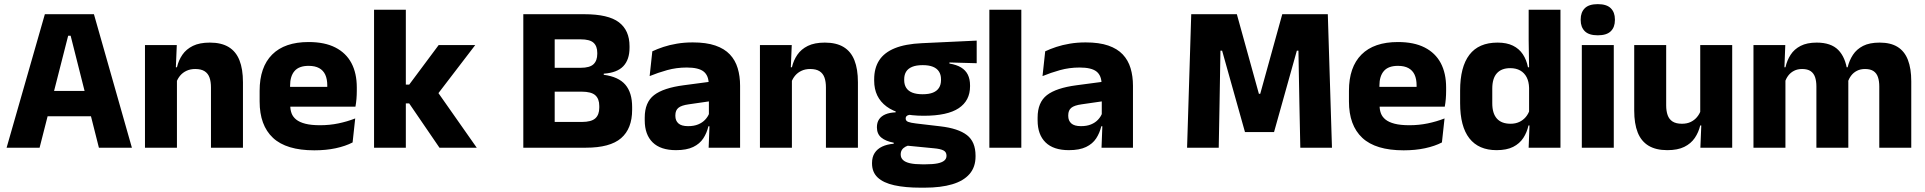

<svg xmlns="http://www.w3.org/2000/svg" viewBox="-20 -707 9215 919"><path d="M11.6 0 194.7 -639H429.6L611.3 0H453.4L318.1 -536.1H306.3L169.5 0ZM167.1 -150.6V-271.9H454.8V-150.6Z M989.8 0V-288.8Q989.8 -315.9 982.9 -335.6Q975.9 -355.4 959.4 -366Q942.9 -376.7 914.5 -376.7Q890.9 -376.7 872.9 -368.2Q854.9 -359.8 842.8 -345.6Q830.7 -331.4 824.4 -313.5L800.8 -385H827Q834.8 -418.5 853.1 -445.1Q871.4 -471.7 903.3 -487.4Q935.3 -503.1 984.4 -503.1Q1039.4 -503.1 1074.4 -481.9Q1109.4 -460.7 1126.1 -418.7Q1142.9 -376.6 1142.9 -313.3V0ZM673.9 0V-491.4H826.2L821.1 -368.6L826.9 -354.2V0Z M1484.5 12.5Q1350.4 12.5 1286.6 -47.2Q1222.7 -107 1222.7 -221.4V-272.5Q1222.7 -385.7 1282.6 -445.8Q1342.4 -505.8 1457.2 -505.8Q1534 -505.8 1585.1 -479.7Q1636.3 -453.6 1662.1 -405.1Q1687.8 -356.5 1687.8 -288.5V-272.1Q1687.8 -253 1686.2 -233.3Q1684.5 -213.5 1681.3 -196.4H1543.6Q1545.3 -225.6 1545.9 -251.4Q1546.5 -277.2 1546.5 -297.9Q1546.5 -328.3 1537 -349.2Q1527.4 -370 1507.7 -380.9Q1488 -391.8 1457.2 -391.8Q1411.2 -391.8 1389.9 -367.1Q1368.5 -342.4 1368.5 -296.9V-252L1369.4 -235.3V-200.5Q1369.4 -181.3 1375.7 -164.4Q1382 -147.5 1397.8 -134.7Q1413.7 -121.9 1441.4 -114.8Q1469.2 -107.6 1512.1 -107.6Q1557.4 -107.6 1599.5 -116.3Q1641.6 -125 1680.2 -140.1L1667.7 -25.2Q1633.7 -7.5 1587.1 2.5Q1540.6 12.5 1484.5 12.5ZM1303.7 -196.4V-291.2H1650.5V-196.4Z M2083.5 0 1938.5 -212.1H1898.7V-302.1H1938.7L2079.7 -491.4H2254.8L2067.9 -247.3V-276.5L2261.9 0ZM1770.4 0V-660.3H1922.5V0Z M2596.4 0V-123.3H2764.9Q2810.2 -123.3 2829.3 -140.4Q2848.4 -157.6 2848.4 -191.4V-200Q2848.4 -234.1 2829.2 -251.2Q2809.9 -268.3 2763.7 -268.3H2593.8V-382.5H2759.6Q2802.8 -382.5 2820.8 -399.6Q2838.8 -416.7 2838.8 -449.1V-453.9Q2838.8 -486 2821 -502.3Q2803.2 -518.7 2759.4 -518.7H2593.4V-639H2776.2Q2891.8 -639 2942.5 -600.3Q2993.2 -561.6 2993.2 -485.9V-478.3Q2993.2 -421.5 2963.4 -390.1Q2933.6 -358.7 2869.8 -354.4V-349Q2940.6 -339.6 2973.2 -301.6Q3005.7 -263.5 3005.7 -195.2V-181.4Q3005.7 -91.4 2952.9 -45.7Q2900 0 2784.1 0ZM2484.8 0V-639H2635V0Z M3371.9 0 3376.6 -123 3373.1 -130.7V-284L3372.2 -303.9Q3372.2 -345.1 3348 -364.5Q3323.8 -383.8 3267.3 -383.8Q3217.8 -383.8 3173.3 -371.4Q3128.8 -359 3089.5 -342.8L3102.3 -461.4Q3125.8 -472.5 3155.2 -482.3Q3184.7 -492.1 3220.1 -498Q3255.4 -504 3295.9 -504Q3360.5 -504 3404.1 -489Q3447.6 -474 3473.5 -446.4Q3499.5 -418.8 3510.9 -380.6Q3522.4 -342.5 3522.4 -296.4V0ZM3215.5 11.7Q3141.9 11.7 3104 -25.4Q3066 -62.6 3066 -131V-144.3Q3066 -217.1 3110.6 -251.7Q3155.3 -286.3 3252.8 -299L3384.8 -316.5L3393.8 -224.6L3276.8 -207.7Q3241.3 -202.8 3227 -190.8Q3212.6 -178.8 3212.6 -155.4V-151.8Q3212.6 -129.5 3227.1 -116.4Q3241.6 -103.2 3273.6 -103.2Q3301.5 -103.2 3321.6 -111.5Q3341.8 -119.8 3354.9 -133.8Q3368.1 -147.7 3374.6 -164.4L3396.1 -102.7H3370.8Q3363.1 -70.3 3346.2 -44.5Q3329.3 -18.6 3297.9 -3.5Q3266.6 11.7 3215.5 11.7Z M3933.3 0V-288.8Q3933.3 -315.9 3926.4 -335.6Q3919.4 -355.4 3902.9 -366Q3886.4 -376.7 3858 -376.7Q3834.4 -376.7 3816.4 -368.2Q3798.4 -359.8 3786.3 -345.6Q3774.2 -331.4 3767.9 -313.5L3744.3 -385H3770.5Q3778.3 -418.5 3796.6 -445.1Q3814.9 -471.7 3846.8 -487.4Q3878.8 -503.1 3927.9 -503.1Q3982.9 -503.1 4017.9 -481.9Q4052.9 -460.7 4069.6 -418.7Q4086.4 -376.6 4086.4 -313.3V0ZM3617.4 0V-491.4H3769.7L3764.6 -368.6L3770.4 -354.2V0Z M4401.3 -152.9Q4282.9 -152.9 4223.6 -197.1Q4164.2 -241.2 4164.2 -320.6V-327.2Q4164.2 -381.2 4188.3 -418.4Q4212.4 -455.6 4263 -476.2Q4313.6 -496.7 4392.5 -500.3L4654.9 -512.6V-404.4L4524.4 -408V-402.8Q4558 -397.4 4579.8 -384.3Q4601.7 -371.1 4612.4 -349.7Q4623.1 -328.3 4623.1 -297.7V-294Q4623.1 -225.3 4568.9 -189.1Q4514.7 -152.9 4401.3 -152.9ZM4393.8 79.5H4409.1Q4444.9 79.5 4467.1 75.1Q4489.3 70.6 4499.8 61.6Q4510.4 52.6 4510.4 39.2V38Q4510.4 20.5 4495.7 13Q4481 5.5 4451.5 2.9L4306.3 -11.3L4339.8 -13.4Q4325.2 -10.8 4314.3 -5Q4303.4 0.8 4297.3 9.9Q4291.2 19 4291.2 31.9V32.9Q4291.2 48.2 4302.1 58.7Q4313 69.2 4335.8 74.4Q4358.5 79.5 4393.8 79.5ZM4386.4 191.3Q4312.3 191.3 4260.2 179.7Q4208.1 168.1 4181 142.6Q4153.9 117 4153.9 75.2V73.2Q4153.9 44.7 4166.5 25.2Q4179.1 5.7 4202.5 -5.4Q4226 -16.4 4257.7 -19V-24Q4219.1 -31.2 4198.2 -48.6Q4177.3 -66 4177.3 -97.4V-98.2Q4177.3 -120.7 4187.7 -136Q4198.1 -151.3 4218.2 -159.8Q4238.2 -168.2 4267 -169.3V-186.2L4380.1 -157.7L4346.8 -158.2Q4329.5 -158 4322.2 -153.5Q4315 -148.9 4315 -140.1V-139.6Q4315 -128.4 4326.7 -123.8Q4338.4 -119.1 4364.8 -116L4481.4 -102.3Q4566.6 -92.4 4608 -60.5Q4649.4 -28.6 4649.4 38.3V41.5Q4649.4 92.7 4620.7 125.8Q4592.1 159 4537.7 175.1Q4483.3 191.3 4405.7 191.3ZM4396.3 -255.9Q4426.1 -255.9 4445.4 -263.6Q4464.7 -271.4 4474.4 -286.6Q4484.1 -301.8 4484.1 -323.5V-327.8Q4484.1 -349.4 4474.4 -364.4Q4464.8 -379.5 4445.7 -387.3Q4426.5 -395.2 4396.7 -395.2H4396Q4365.6 -395.2 4346.1 -387.1Q4326.5 -379 4317.2 -364.1Q4307.9 -349.1 4307.9 -327.7V-323.5Q4307.9 -301.8 4317.6 -286.6Q4327.3 -271.4 4346.9 -263.6Q4366.5 -255.9 4396.3 -255.9Z M4715.5 0V-660.3H4868.5V0Z M5252.4 0 5257.1 -123 5253.6 -130.7V-284L5252.7 -303.9Q5252.7 -345.1 5228.5 -364.5Q5204.3 -383.8 5147.8 -383.8Q5098.3 -383.8 5053.8 -371.4Q5009.3 -359 4970 -342.8L4982.8 -461.4Q5006.3 -472.5 5035.7 -482.3Q5065.2 -492.1 5100.6 -498Q5135.9 -504 5176.4 -504Q5241 -504 5284.6 -489Q5328.1 -474 5354 -446.4Q5380 -418.8 5391.4 -380.6Q5402.9 -342.5 5402.9 -296.4V0ZM5096 11.7Q5022.4 11.7 4984.5 -25.4Q4946.5 -62.6 4946.5 -131V-144.3Q4946.5 -217.1 4991.1 -251.7Q5035.8 -286.3 5133.3 -299L5265.3 -316.5L5274.3 -224.6L5157.3 -207.7Q5121.8 -202.8 5107.5 -190.8Q5093.1 -178.8 5093.1 -155.4V-151.8Q5093.1 -129.5 5107.6 -116.4Q5122.1 -103.2 5154.1 -103.2Q5182 -103.2 5202.1 -111.5Q5222.3 -119.8 5235.4 -133.8Q5248.6 -147.7 5255.1 -164.4L5276.6 -102.7H5251.3Q5243.6 -70.3 5226.7 -44.5Q5209.8 -18.6 5178.4 -3.5Q5147.1 11.7 5096 11.7Z M5661.9 0 5681.8 -639H5900.1L6005.6 -258.1H6012.1L6117.5 -639H6335.5L6355.4 0H6203.9L6199.5 -209.5L6194.9 -464.5H6187.3L6078.2 -75H5939L5829.6 -464.5H5821.6L5817.3 -209L5813.4 0Z M6698.5 12.5Q6564.4 12.5 6500.6 -47.2Q6436.7 -107 6436.7 -221.4V-272.5Q6436.7 -385.7 6496.6 -445.8Q6556.4 -505.8 6671.2 -505.8Q6748 -505.8 6799.1 -479.7Q6850.3 -453.6 6876.1 -405.1Q6901.8 -356.5 6901.8 -288.5V-272.1Q6901.8 -253 6900.2 -233.3Q6898.5 -213.5 6895.3 -196.4H6757.6Q6759.3 -225.6 6759.9 -251.4Q6760.5 -277.2 6760.5 -297.9Q6760.5 -328.3 6751 -349.2Q6741.4 -370 6721.7 -380.9Q6702 -391.8 6671.2 -391.8Q6625.2 -391.8 6603.9 -367.1Q6582.5 -342.4 6582.5 -296.9V-252L6583.4 -235.3V-200.5Q6583.4 -181.3 6589.7 -164.4Q6596 -147.5 6611.8 -134.7Q6627.7 -121.9 6655.4 -114.8Q6683.2 -107.6 6726.1 -107.6Q6771.4 -107.6 6813.5 -116.3Q6855.6 -125 6894.2 -140.1L6881.7 -25.2Q6847.7 -7.5 6801.1 2.5Q6754.6 12.5 6698.5 12.5ZM6517.7 -196.4V-291.2H6864.5V-196.4Z M7143.3 11.7Q7057.5 11.7 7013.1 -44.9Q6968.8 -101.4 6968.8 -213.2V-273.3Q6968.8 -386.8 7013.3 -444.9Q7057.8 -503.1 7148 -503.1Q7191.8 -503.1 7221.5 -488.5Q7251.2 -473.9 7268.8 -447.5Q7286.5 -421.1 7293.6 -385H7335.2L7298.9 -286.2Q7298.1 -316.4 7287.2 -337.4Q7276.2 -358.4 7256.4 -369.6Q7236.6 -380.8 7208.5 -380.8Q7166.7 -380.8 7144.7 -356.3Q7122.7 -331.8 7122.7 -283.1V-212.6Q7122.7 -164.1 7144.8 -139.4Q7166.8 -114.7 7210.3 -114.7Q7233.6 -114.7 7251.9 -123.2Q7270.1 -131.7 7282.7 -146.5Q7295.3 -161.4 7301.5 -180.3L7338.8 -106.4H7296Q7288.7 -73.5 7271.2 -46.6Q7253.6 -19.7 7222.7 -4Q7191.7 11.7 7143.3 11.7ZM7296.8 0 7301.5 -124.3 7298.9 -150.7V-349.5L7299.1 -371L7296.9 -513.7V-660.3H7449.1V0Z M7551.3 0V-491.4H7704.3V0ZM7627.8 -538Q7585.2 -538 7565.6 -557.6Q7545.9 -577.3 7545.9 -610.9V-614.3Q7545.9 -648 7565.6 -667.6Q7585.2 -687.2 7627.8 -687.2Q7670.1 -687.2 7689.9 -667.6Q7709.7 -648 7709.7 -614.3V-610.9Q7709.7 -576.8 7689.9 -557.4Q7670.1 -538 7627.8 -538Z M7955.1 -491.4V-202.7Q7955.1 -175.7 7962.1 -155.9Q7969.1 -136.1 7985.6 -125.4Q8002.2 -114.7 8030.5 -114.7Q8054.6 -114.7 8072.4 -123.2Q8090.1 -131.7 8102.2 -146.1Q8114.4 -160.5 8120.5 -177.9L8144.2 -106.4H8118Q8110.2 -73.5 8091.9 -46.6Q8073.6 -19.7 8041.8 -4Q8010 11.7 7960.6 11.7Q7906.1 11.7 7870.8 -9.5Q7835.6 -30.8 7818.8 -72.9Q7802.1 -115 7802.1 -178.1V-491.4ZM8271.1 -491.4V0H8118.8L8123.8 -122.9L8118.1 -137.2V-491.4Z M8975.1 0V-293Q8975.1 -318.8 8968.8 -337.6Q8962.5 -356.4 8947.7 -366.5Q8932.8 -376.7 8907 -376.7Q8884.8 -376.7 8868.3 -368.2Q8851.8 -359.8 8840.9 -345.6Q8829.9 -331.4 8824.5 -313.5L8809.8 -385H8823.7Q8831.6 -418 8849.1 -444.7Q8866.6 -471.4 8897.5 -487.3Q8928.5 -503.1 8976.9 -503.1Q9029.5 -503.1 9062.8 -482.4Q9096.1 -461.7 9112.1 -420.4Q9128.2 -379.2 9128.2 -317.6V0ZM8372.9 0V-491.4H8525.2L8520.1 -359.2L8525.9 -354.2V0ZM8674.1 0V-293Q8674.1 -318.8 8667.8 -337.6Q8661.4 -356.4 8646.6 -366.5Q8631.7 -376.7 8605.9 -376.7Q8583.7 -376.7 8567.2 -368.2Q8550.7 -359.8 8539.8 -345.6Q8528.9 -331.4 8523.4 -313.5L8499.8 -385H8526Q8533.6 -418.5 8550.9 -445.1Q8568.1 -471.7 8598.6 -487.4Q8629.1 -503.1 8675.6 -503.1Q8744 -503.1 8778.8 -467.8Q8813.6 -432.4 8822.3 -365.4Q8823.8 -355.6 8825.4 -341.2Q8826.9 -326.7 8826.9 -315.2V0Z"/></svg>

Font: Anek Bangla Medium
Style: Regular
Weight: 500
Designer: Sulekha Rajkumar (Bangla), Yesha Goshar (Latin)
Foundry: Ek Type
Version: Version 1.003